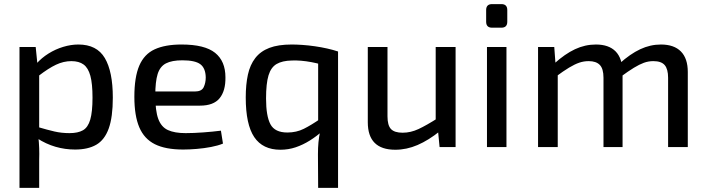

<svg xmlns="http://www.w3.org/2000/svg" viewBox="-20 -717 3445 936"><path d="M362 -500Q452 -500 491 -434Q530 -368 530 -241Q530 -146 510 -90.5Q490 -35 449.5 -11.5Q409 12 346 12Q297 12 250.5 -1.5Q204 -15 161 -43L167 -97Q211 -84 245.5 -76Q280 -68 319 -68Q360 -68 384.5 -82Q409 -96 420 -134Q431 -172 431 -241Q431 -309 420.5 -347.5Q410 -386 387.5 -402.5Q365 -419 328 -419Q290 -419 253 -401.5Q216 -384 168 -347L158 -407Q183 -435 216.5 -456Q250 -477 288 -488.5Q326 -500 362 -500ZM154 -488 164 -389 171 -376V-62L167 -50Q170 -22 171 5Q172 32 171 62V199H75V-488Z M865 -500Q978 -500 1028.5 -459.5Q1079 -419 1079 -340Q1080 -274 1050.5 -238Q1021 -202 955 -202H673V-271H930Q963 -271 973 -292Q983 -313 983 -340Q982 -385 956.5 -404Q931 -423 869 -423Q818 -423 789 -408Q760 -393 748.5 -356Q737 -319 737 -252Q737 -177 751.5 -137.5Q766 -98 798.5 -83Q831 -68 885 -68Q923 -68 970.5 -71.5Q1018 -75 1057 -80L1067 -17Q1043 -7 1009 -0.5Q975 6 939 9Q903 12 873 12Q787 12 735 -14Q683 -40 659 -96.5Q635 -153 635 -245Q635 -341 659 -397Q683 -453 734 -476.5Q785 -500 865 -500Z M1402 -500Q1425 -500 1454.5 -498Q1484 -496 1515 -491.5Q1546 -487 1575 -480.5Q1604 -474 1628 -466L1549 -402Q1525 -409 1498.5 -414Q1472 -419 1447.5 -421Q1423 -423 1402 -422Q1356 -421 1328.5 -405Q1301 -389 1289 -349.5Q1277 -310 1277 -237Q1277 -151 1298.5 -111Q1320 -71 1381 -71Q1425 -71 1461 -89Q1497 -107 1542 -138L1554 -80Q1524 -53 1490.5 -32Q1457 -11 1421.5 1Q1386 13 1347 13Q1261 13 1219.5 -48.5Q1178 -110 1178 -242Q1178 -305 1188.5 -353Q1199 -401 1224.5 -434Q1250 -467 1293 -483.5Q1336 -500 1402 -500ZM1531 -469 1628 -466V199H1531L1530 35Q1530 3 1532.5 -23.5Q1535 -50 1541 -78L1531 -92Z M1869 -488V-150Q1869 -106 1886 -88Q1903 -70 1943 -70Q1982 -70 2020.5 -88Q2059 -106 2114 -141L2125 -78Q2069 -33 2015.5 -10Q1962 13 1907 13Q1773 13 1773 -121V-488ZM2201 -488V0H2123L2114 -93L2104 -108V-488Z M2449 -488V0H2354V-488ZM2424 -697Q2453 -697 2453 -668V-611Q2453 -582 2424 -582H2379Q2350 -582 2350 -611V-668Q2350 -697 2379 -697Z M3202 -500Q3266 -500 3299.5 -466Q3333 -432 3333 -366V0H3237V-338Q3237 -380 3220.5 -399.5Q3204 -419 3165 -419Q3141 -419 3119 -411Q3097 -403 3070 -386.5Q3043 -370 3005 -342L3000 -407Q3052 -454 3101 -477Q3150 -500 3202 -500ZM2682 -488 2689 -394 2699 -380V0H2603V-488ZM2885 -500Q2948 -500 2981 -466.5Q3014 -433 3015 -366V0H2922V-338Q2922 -382 2904 -400.5Q2886 -419 2850 -419Q2826 -419 2804 -411.5Q2782 -404 2754.5 -387.5Q2727 -371 2688 -342L2682 -407Q2734 -454 2783 -477Q2832 -500 2885 -500Z"/></svg>

Font: Exo 2 Medium
Style: Regular
Weight: 500
Designer: Natanael Gama
Foundry: Natanael Gama
Version: Version 2.010